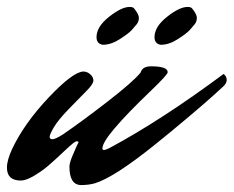

<svg xmlns="http://www.w3.org/2000/svg" viewBox="-52 -515 673 553"><path d="M264 -89Q413 -169 592 -302Q601 -295 601 -285Q601 -275 591 -266Q581 -257 562.5 -240Q544 -223 492 -179Q440 -135 395 -99Q277 -4 221 13Q203 18 182 18Q148 18 148 -35Q148 -46 157.5 -68Q167 -90 168.5 -93.5Q170 -97 171 -99Q172 -101 173 -102.5Q174 -104 174 -106Q174 -108 168 -108Q163 -108 135 -81.5Q107 -55 88.5 -39Q70 -23 46.5 -9Q23 5 8 5Q-32 5 -32 -32Q-32 -54 -17 -86Q18 -160 88 -234Q158 -308 188 -309Q199 -309 208 -301Q217 -293 217 -283Q217 -273 197 -253Q177 -233 146.5 -201.5Q116 -170 103.5 -149Q91 -128 91 -121Q91 -114 99 -114Q107 -114 128 -127Q185 -166 258.5 -223Q332 -280 353 -306Q358 -324 383 -324Q431 -324 431 -307Q431 -300 384 -255Q243 -120 243 -88Q243 -83 247.5 -83Q252 -83 264 -89ZM321 -495Q331 -495 334 -491Q348 -474 348 -463.5Q348 -453 342 -445.5Q336 -438 327.5 -428.5Q319 -419 293.5 -402.5Q268 -386 244 -386Q226 -389 226 -408Q226 -438 262 -466.5Q298 -495 321 -495ZM488 -495Q498 -495 501 -491Q515 -474 515 -463.5Q515 -453 509 -445.5Q503 -438 494.5 -428.5Q486 -419 460.5 -402.5Q435 -386 411 -386Q393 -389 393 -408Q393 -438 429 -466.5Q465 -495 488 -495Z"/></svg>

Font: Mr Dafoe
Style: Regular
Weight: 400
Designer: Alejandro Paul
Foundry: Alejandro Paul
Version: Version 1.000